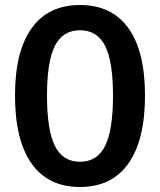

<svg xmlns="http://www.w3.org/2000/svg" viewBox="-20 -739 640 768"><path d="M40 -357Q40 -533 106.5 -626Q173 -719 300 -719Q427 -719 493.5 -626.5Q560 -534 560 -357Q560 -179 493.5 -85Q427 9 300 9Q173 9 106.5 -84.5Q40 -178 40 -357ZM432 -357Q432 -493 400.5 -555.5Q369 -618 300 -618Q231 -618 199.5 -555.5Q168 -493 168 -357Q168 -219 199.5 -155.5Q231 -92 300 -92Q369 -92 400.5 -155.5Q432 -219 432 -357Z"/></svg>

Font: Muli-Bold
Style: Bold
Weight: 700
Version: Version 2.000